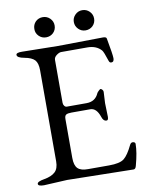

<svg xmlns="http://www.w3.org/2000/svg" viewBox="-89 -864 713 933"><g transform="rotate(-10 267.5 -398.0)"><path d="M237.3 -751Q237.3 -730 222.7 -715.3Q208 -701.2 187 -701.2Q166 -701.2 151.4 -715.8Q136.7 -730.5 137.2 -751Q137.2 -772 151.4 -786.6Q166 -800.8 187 -800.8Q208 -800.8 222.7 -786.1Q237.3 -771.5 237.3 -751ZM381.8 -800.8Q402.8 -800.8 417.5 -786.1Q432.1 -771.5 432.1 -751Q432.1 -730 417.5 -715.3Q402.8 -701.2 381.8 -701.2Q361.3 -701.2 346.7 -715.8Q332 -730.5 332 -751Q332 -771.5 346.7 -786.1Q361.3 -800.8 381.8 -800.8ZM405.8 -252Q389.6 -252 382.8 -274.9Q367.7 -319.8 336.9 -319.8H244.1Q225.6 -319.8 217.8 -314.9Q210 -310.1 210 -293.9V-102.1Q210 -64.9 225.6 -49.8Q241.2 -34.7 275.9 -35.2H379.9Q433.1 -35.2 454.1 -51.8Q475.1 -68.4 498 -116.2Q503.9 -127.9 514.6 -126Q525.4 -124 524.9 -115.2Q524.9 -75.2 507.8 -12.2Q503.9 4.9 494.1 4.9L167 -1L51.8 4.9Q22.9 4.9 22.9 -6.8Q22.9 -18.6 59.1 -24.4Q94.7 -30.8 112.3 -47.4Q129.9 -64 129.9 -99.1V-548.8Q129.9 -584 115.7 -599.6Q101.1 -615.2 65.4 -621.6Q29.8 -627.9 29.8 -642.1Q29.8 -653.3 59.1 -652.8L235.8 -649.9L458 -652.8Q475.1 -652.8 476.1 -644Q491.2 -563 491.2 -544.4Q491.2 -525.9 477.1 -525.9Q469.2 -525.9 465.8 -536.1Q450.7 -583 443.8 -590.8Q419.9 -617.7 377 -618.2H246.1Q236.3 -618.2 223.1 -608.4Q210 -598.6 210 -585.9V-374Q210 -365.2 215.3 -358.4Q220.7 -351.6 228 -352.1H324.2Q368.2 -352.1 384.8 -391.1Q386.7 -395 393.6 -401.4Q400.4 -408.2 403.3 -408.2Q406.2 -408.2 411.1 -403.3Q416 -398.4 416 -392.1L413.1 -336.9L415 -269Q415 -252 405.8 -252Z"/></g></svg>

Font: EBGaramond
Style: Regular
Weight: 400
Version: Version 000.012g